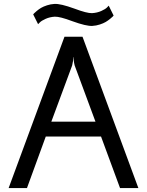

<svg xmlns="http://www.w3.org/2000/svg" viewBox="-20 -957 748 977"><path d="M308.1 -770H399.9L684.1 0H590.8L494.1 -262.2H212.9L117.2 0H23.9ZM354 -671.9Q352.5 -645 347.2 -624L241.2 -337.9H465.8L359.9 -624Q354 -647 354 -671.9ZM533.2 -928.2 558.1 -877.9Q556.6 -876 553.5 -872.6Q550.3 -869.1 539.8 -860.6Q529.3 -852.1 517.8 -845.2Q506.3 -838.4 487.8 -832.3Q469.2 -826.2 450.2 -825.2Q419.4 -823.2 348.1 -849.1Q284.7 -873 258.8 -872.1Q233.4 -870.6 212.2 -861.1Q190.9 -851.6 182.6 -842.8L173.8 -834L148.9 -883.8Q150.4 -885.7 153.6 -889.2Q156.7 -892.6 167.2 -901.4Q177.7 -910.2 189.2 -917Q200.7 -923.8 219.2 -929.9Q237.8 -936 256.8 -937Q287.6 -939 358.9 -913.1Q422.4 -889.2 448.2 -890.1Q474.1 -891.6 495.4 -901.1Q516.6 -910.6 524.9 -919.4Z"/></svg>

Font: Junction Regular
Style: Regular
Weight: 500
Designer: Caroline Hadilaksono
Foundry: Caroline Hadilaksono
Version: Version 1.056